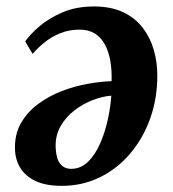

<svg xmlns="http://www.w3.org/2000/svg" viewBox="-20 -574 550 609"><path d="M60 -442.5Q74 -463.5 103.8 -489.5Q133.5 -515.5 177.5 -534.5Q221.5 -553.5 278 -553.5Q332.5 -553.5 370.8 -535.2Q409 -517 433 -485.5Q457 -454 468 -415Q479 -376 479 -335Q479 -261 456 -197.2Q433 -133.5 392 -85.8Q351 -38 295.8 -11.2Q240.5 15.5 176 15.5Q124.5 15.5 92 -0.2Q59.5 -16 43.8 -42.5Q28 -69 27.5 -102.5Q26.5 -149 46.8 -184Q67 -219 100.8 -244Q134.5 -269 175.2 -284.8Q216 -300.5 257.5 -308Q299 -315.5 334 -316.5Q335 -351.5 329.8 -381.5Q324.5 -411.5 312.2 -433.8Q300 -456 280.2 -468Q260.5 -480 233 -480Q199.5 -480 172 -469Q144.5 -458 122.5 -440.5Q100.5 -423 83.5 -403ZM205.5 -38.5Q236 -38.5 258.8 -60.5Q281.5 -82.5 297 -117.5Q312.5 -152.5 321.5 -192.8Q330.5 -233 333 -270.5Q305 -268.5 274 -256.5Q243 -244.5 216 -223.8Q189 -203 172.2 -173.8Q155.5 -144.5 156.5 -107.5Q157.5 -72.5 170.2 -55.5Q183 -38.5 205.5 -38.5Z"/></svg>

Font: Merriweather 48pt
Style: Bold Italic
Weight: 700
Italic angle: -7.8°
Version: Version 2.101